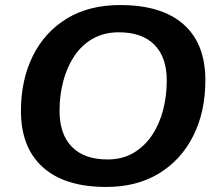

<svg xmlns="http://www.w3.org/2000/svg" viewBox="-20 -730 874 761"><path d="M401 11Q237 11 150 -67Q63 -145 63 -290Q63 -413 110 -508Q157 -603 245 -656.5Q333 -710 456 -710Q621 -710 707.5 -633.5Q794 -557 794 -412Q794 -287 746 -191.5Q698 -96 610 -42.5Q522 11 401 11ZM406 -98Q465 -98 509 -124Q553 -150 582.5 -194Q612 -238 626.5 -294Q641 -350 641 -411Q641 -503 592 -552.5Q543 -602 451 -602Q392 -602 347.5 -576.5Q303 -551 274 -507Q245 -463 230.5 -407.5Q216 -352 216 -291Q216 -198 265 -148Q314 -98 406 -98Z"/></svg>

Font: Georama Extended SemiBold
Style: Italic
Weight: 600
Width: 7
Italic angle: -9°
Designer: Jean-Baptiste Levee
Foundry: Production Type
Version: Version 1.000